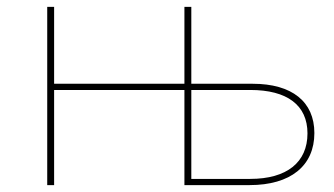

<svg xmlns="http://www.w3.org/2000/svg" viewBox="-20 -537 968 557"><path d="M535 -276H706C813 -276 872 -232 872 -150C872 -66 812 -18 706 -18H535ZM535 -517H515V-294H137V-517H117V0H137V-276H515V0H704C823 0 892 -56 892 -151C892 -242 827 -294 713 -294H535Z"/></svg>

Font: Montserrat-Alt1 Thin
Style: Regular
Weight: 100
Designer: Differentunic
Foundry: Differentunic
Version: Version 7.222